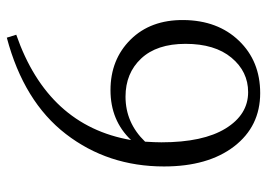

<svg xmlns="http://www.w3.org/2000/svg" viewBox="-132 -650 799 575"><g transform="rotate(90 267.5 -362.5)"><path d="M269.5 -338.9Q347.7 -338.9 404.3 -397.5Q406.2 -428.7 406.2 -446.3Q406.2 -571.3 364.7 -638.7Q323.2 -706.1 255.9 -706.1Q194.3 -706.1 152.8 -656.2Q111.3 -606.4 111.3 -518.6Q111.3 -432.6 155.3 -385.7Q199.2 -338.9 269.5 -338.9ZM92.8 16.6 84 -11.7Q356.4 -106.4 399.4 -355.5Q340.8 -293.9 250 -293.9Q158.2 -293.9 98.6 -354Q39.1 -414.1 40 -512.7Q41 -615.2 102.1 -678.7Q163.1 -742.2 258.8 -742.2Q358.4 -742.2 418.5 -664.1Q478.5 -585.9 478.5 -454.1Q478.5 -286.1 381.3 -160.2Q284.2 -34.2 92.8 16.6Z"/></g></svg>

Font: GenYoMin TW TTF Light
Style: Regular
Weight: 300
Version: Version 1.300